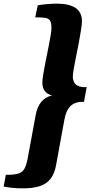

<svg xmlns="http://www.w3.org/2000/svg" viewBox="-107 -826 512 1052"><path d="M19 206Q-9 206 -36.5 203.5Q-64 201 -87 196L-75 132Q-31 132 -8 125.5Q15 119 26.5 99Q38 79 45 40L89 -198Q97 -240 118 -266.5Q139 -293 177 -303Q150 -311 137.5 -328.5Q125 -346 125 -373Q125 -388 130 -419Q135 -450 142.5 -487.5Q150 -525 157.5 -562Q165 -599 170 -628.5Q175 -658 175 -672Q175 -700 167.5 -712.5Q160 -725 141 -728Q122 -731 86 -731L100 -797Q131 -802 157.5 -804Q184 -806 205 -806Q273 -806 307.5 -782Q342 -758 342 -710Q342 -694 337 -662.5Q332 -631 325 -592.5Q318 -554 310 -516.5Q302 -479 297 -449Q292 -419 292 -404Q294 -370 315.5 -358Q337 -346 368 -349L353 -268Q307 -270 281 -246.5Q255 -223 246 -171L200 80Q192 125 170.5 153Q149 181 112 193.5Q75 206 19 206Z"/></svg>

Font: Sansita Swashed Light
Style: Bold
Weight: 700
Version: Version 1.003